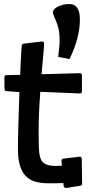

<svg xmlns="http://www.w3.org/2000/svg" viewBox="-20 -919 456 961"><path d="M296.9 -2.9Q273.4 -1.5 227.8 -1.5Q182.1 -1.5 153.6 -10.7Q125 -20 106.4 -40.5Q69.8 -81.1 69.8 -170.9Q69.8 -229 71.5 -282Q73.2 -335 74.5 -376.2Q75.7 -417.5 77.1 -458L12.2 -462.9Q2.4 -463.4 2.4 -476.1L2 -532.2Q2 -543 12.7 -543L81.1 -544.4Q82 -569.8 83 -592.8L86.9 -666.5Q88.4 -692.4 90.8 -696Q93.3 -699.7 99.6 -700.7L190.4 -711.4Q200.7 -711.4 200.7 -700.7Q200.7 -685.1 195.3 -629.9L188 -547.4L379.4 -552.7Q390.1 -552.7 390.1 -541V-461.4Q390.1 -451.7 379.4 -451.2L181.6 -459.5Q173.3 -345.2 173.3 -260.3Q173.3 -175.3 177 -150.4Q180.7 -125.5 190.4 -111.8Q207 -88.4 261.2 -88.4Q276.9 -88.4 289.6 -89.4Q288.1 -106.4 288.1 -115Q288.1 -123.5 297.4 -125L378.9 -134.8Q389.2 -134.8 389.2 -123.5L391.1 0.5Q391.1 8.8 383.8 10.3L311.5 22Q300.3 21 298.8 12.7ZM271 -634.3Q278.3 -684.6 278.3 -714.8Q278.3 -745.1 275.6 -761.2Q272.9 -777.3 268.8 -791Q264.6 -804.7 259.8 -815.9L251 -835.9Q245.1 -849.1 245.1 -857.9Q245.1 -866.7 253.2 -874.5Q261.2 -882.3 273.4 -887.7Q298.8 -898.9 327.6 -898.9Q379.9 -898.9 379.9 -821.3Q379.9 -731 328.1 -623.5Z"/></svg>

Font: Wellfleet
Style: Regular
Weight: 400
Designer: Riccardo De Franceschi
Foundry: Riccardo De Franceschi
Version: Version 1.002